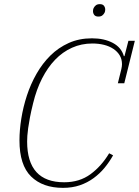

<svg xmlns="http://www.w3.org/2000/svg" viewBox="-20 -895 671 927"><path d="M284 12Q186 12 130 -43Q74 -98 74 -217Q74 -267 83 -323Q92 -379 110 -434Q128 -489 156.5 -539Q185 -589 223.5 -627Q262 -665 312 -687.5Q362 -710 424 -710Q483 -710 524.5 -688Q566 -666 578 -624H581L600 -698H631L580 -493H549L566 -562Q569 -575 569 -585Q569 -609 558 -627.5Q547 -646 527.5 -659Q508 -672 482 -678.5Q456 -685 426 -685Q373 -685 327.5 -664.5Q282 -644 246 -606.5Q210 -569 183 -516Q156 -463 140 -397Q130 -357 124.5 -327.5Q119 -298 116 -276.5Q113 -255 112 -239.5Q111 -224 111 -212Q111 -15 290 -15Q364 -15 417 -54Q470 -93 507 -155L526 -145Q508 -113 485 -85Q462 -57 432 -35Q402 -13 365.5 -0.5Q329 12 284 12ZM455 -815Q441 -815 435 -823Q429 -831 429 -841Q429 -850 432 -856Q436 -864 443 -869.5Q450 -875 462 -875Q476 -875 482 -867Q488 -859 488 -849Q488 -840 485 -834Q481 -826 474 -820.5Q467 -815 455 -815Z"/></svg>

Font: IBM Plex Serif ExtLt
Style: Italic
Weight: 200
Italic angle: -14°
Designer: Mike Abbink, Paul van der Laan, Pieter van Rosmalen
Foundry: Bold Monday
Version: Version 3.001